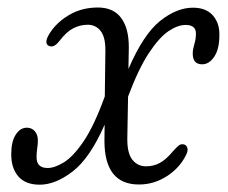

<svg xmlns="http://www.w3.org/2000/svg" viewBox="-20 -483 608 512"><path d="M323.5 -355 322.5 -299Q362 -391 406.5 -426.8Q451 -462.5 494.5 -462.5Q529 -462.5 547 -442.5Q565 -422.5 565 -392Q565.5 -353.5 551.8 -332.5Q538 -311.5 519 -311.5Q493.5 -311.5 494 -341Q494 -351 498.2 -365Q502.5 -379 502.5 -393.5Q502.5 -416.5 475 -416.5Q454 -416.5 429.2 -399.8Q404.5 -383 377 -341.5Q349.5 -300 321.5 -225.5L319.5 -114Q319 -74.5 333 -57Q347 -39.5 369.5 -39.5Q389.5 -39.5 406.2 -48.5Q423 -57.5 442 -80.5Q451.5 -91 457 -95.2Q462.5 -99.5 470 -98Q477 -96.5 479.5 -89Q482 -81.5 476.5 -70.5Q460 -36 425.5 -13.5Q391 9 350.5 9Q259 9 258.5 -106.5L259 -150.5Q220 -61.5 174 -26Q128 9.5 86 9.5Q47.5 9.5 28.5 -13Q9.5 -35.5 10 -73Q10 -105.5 22 -124Q34 -142.5 51.5 -142.5Q64.5 -142.5 72.8 -133.2Q81 -124 81 -108Q81 -98.5 79.2 -87.2Q77.5 -76 77.5 -63.5Q77.5 -35 107 -35Q125.5 -35 150.2 -50Q175 -65 203 -106.2Q231 -147.5 259.5 -226L261 -347Q261.5 -383.5 248.5 -400.2Q235.5 -417 214 -417Q194 -417 175.8 -407.8Q157.5 -398.5 139.5 -375Q125.5 -356.5 113.5 -359.5Q97 -364 108 -386.5Q125.5 -419 160.8 -441Q196 -463 241 -463Q282.5 -463 303.2 -435Q324 -407 323.5 -355Z"/></svg>

Font: Fraunces 9pt Soft Light
Style: Italic
Weight: 300
Italic angle: -16°
Version: Version 1.000;[0bf87f6ff]